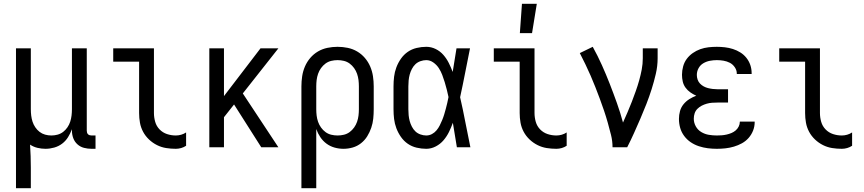

<svg xmlns="http://www.w3.org/2000/svg" viewBox="-20 -774 4540 1009"><path d="M64 215V-520H142V-200Q142 -183 144 -166.5Q146 -150 151 -134.5Q156 -119 165.5 -105Q175 -91 188 -81Q201 -71 217 -66.5Q233 -62 250 -62Q267 -62 283 -66.5Q299 -71 312 -81Q325 -91 334.5 -105Q344 -119 349 -134.5Q354 -150 356 -166.5Q358 -183 358 -200V-520H436V-87Q436 -82 437.5 -77Q439 -72 442.5 -68.5Q446 -65 451 -63.5Q456 -62 461 -62H482V8H461Q441 8 421.5 3Q402 -2 387 -15.5Q372 -29 365 -48Q358 -67 358 -87V-95Q350 -73 337.5 -53Q325 -33 306.5 -19Q288 -5 265 1.5Q242 8 219 8Q198 8 177 3Q156 -2 138 -14Q140 16 141 46.5Q142 77 142 107V215Z M904 8Q878 8 853 4Q828 0 805 -11.5Q782 -23 763 -41Q744 -59 732 -81.5Q720 -104 715.5 -129Q711 -154 711 -180V-450H575V-520H789V-180Q789 -157 795.5 -134Q802 -111 818.5 -94Q835 -77 857.5 -69.5Q880 -62 904 -62Q918 -62 932 -66Q946 -70 958 -78V-8Q946 0 932 4Q918 8 904 8Z M1080 0V-520H1157V-269L1349 -520H1443L1256 -283L1443 0H1353L1210 -225L1157 -158V0Z M1564 215V-320Q1564 -347 1568 -373.5Q1572 -400 1582.5 -424.5Q1593 -449 1610.5 -469.5Q1628 -490 1651 -503.5Q1674 -517 1700.5 -522.5Q1727 -528 1754 -528Q1781 -528 1807.5 -522.5Q1834 -517 1857 -503.5Q1880 -490 1897.5 -469.5Q1915 -449 1925.5 -424.5Q1936 -400 1940 -373.5Q1944 -347 1944 -320V-200Q1944 -175 1941.5 -150.5Q1939 -126 1931 -102.5Q1923 -79 1910 -58Q1897 -37 1877.5 -21.5Q1858 -6 1834 1Q1810 8 1785 8Q1761 8 1738 1.5Q1715 -5 1696 -19Q1677 -33 1663.5 -53Q1650 -73 1642 -96V215ZM1754 -62Q1771 -62 1787.5 -66Q1804 -70 1817.5 -80Q1831 -90 1841 -104Q1851 -118 1856.5 -134Q1862 -150 1864 -166.5Q1866 -183 1866 -200V-320Q1866 -337 1864 -353.5Q1862 -370 1856.5 -386Q1851 -402 1841 -416Q1831 -430 1817.5 -440Q1804 -450 1787.5 -454Q1771 -458 1754 -458Q1737 -458 1720.5 -454Q1704 -450 1690.5 -440Q1677 -430 1667 -416Q1657 -402 1651.5 -386Q1646 -370 1644 -353.5Q1642 -337 1642 -320V-200Q1642 -183 1644 -166.5Q1646 -150 1651.5 -134Q1657 -118 1667 -104Q1677 -90 1690.5 -80Q1704 -70 1720.5 -66Q1737 -62 1754 -62Z M2220 8Q2195 8 2169.5 2Q2144 -4 2123 -18.5Q2102 -33 2087 -54.5Q2072 -76 2063 -100Q2054 -124 2051 -149Q2048 -174 2048 -200V-320Q2048 -346 2051 -371Q2054 -396 2063 -420Q2072 -444 2087 -465.5Q2102 -487 2123 -501.5Q2144 -516 2169.5 -522Q2195 -528 2220 -528Q2246 -528 2269.5 -516.5Q2293 -505 2310 -485.5Q2327 -466 2338.5 -443Q2350 -420 2359 -396Q2364 -427 2369 -458Q2374 -489 2379 -520H2450Q2437 -456 2424.5 -391.5Q2412 -327 2398 -263Q2413 -198 2425.5 -132Q2438 -66 2452 0H2381Q2376 -32 2370.5 -64Q2365 -96 2360 -128V-129Q2351 -104 2339.5 -80.5Q2328 -57 2311 -37Q2294 -17 2270 -4.5Q2246 8 2220 8ZM2220 -62Q2236 -62 2250 -69.5Q2264 -77 2274 -89Q2284 -101 2291 -115Q2298 -129 2304 -143.5Q2310 -158 2314.5 -173Q2319 -188 2323 -203Q2327 -218 2330.5 -233Q2334 -248 2337 -264Q2333 -283 2328 -303Q2323 -323 2317 -342.5Q2311 -362 2304 -380.5Q2297 -399 2286 -416Q2275 -433 2257.5 -445.5Q2240 -458 2220 -458Q2205 -458 2189.5 -452.5Q2174 -447 2163 -436.5Q2152 -426 2144.5 -411.5Q2137 -397 2133 -382Q2129 -367 2127.5 -351.5Q2126 -336 2126 -320V-200Q2126 -184 2127.5 -168.5Q2129 -153 2133 -138Q2137 -123 2144.5 -108.5Q2152 -94 2163 -83.5Q2174 -73 2189.5 -67.5Q2205 -62 2220 -62Z M2904 8Q2878 8 2853 4Q2828 0 2805 -11.5Q2782 -23 2763 -41Q2744 -59 2732 -81.5Q2720 -104 2715.5 -129Q2711 -154 2711 -180V-450H2575V-520H2789V-180Q2789 -157 2795.5 -134Q2802 -111 2818.5 -94Q2835 -77 2857.5 -69.5Q2880 -62 2904 -62Q2918 -62 2932 -66Q2946 -70 2958 -78V-8Q2946 0 2932 4Q2918 8 2904 8ZM2712 -600 2723 -754H2801L2776 -600Z M3199 0Q3199 -33 3191 -65Q3183 -97 3174 -129Q3165 -161 3154.5 -192Q3144 -223 3132.5 -254Q3121 -285 3109 -315.5Q3097 -346 3084 -376Q3071 -406 3056.5 -436Q3042 -466 3027 -495L3095 -528Q3121 -481 3143 -432Q3165 -383 3184.5 -333Q3204 -283 3222 -232.5Q3240 -182 3254 -130Q3266 -157 3278 -184.5Q3290 -212 3300.5 -239.5Q3311 -267 3321 -295Q3331 -323 3339 -351.5Q3347 -380 3352.5 -409Q3358 -438 3358 -468V-520H3436V-468Q3436 -427 3426.5 -386Q3417 -345 3404.5 -305.5Q3392 -266 3377 -227.5Q3362 -189 3345.5 -151Q3329 -113 3312 -75Q3295 -37 3276 0Z M3747 8Q3723 8 3699.5 5Q3676 2 3653 -5.5Q3630 -13 3610 -26.5Q3590 -40 3575.5 -59.5Q3561 -79 3554.5 -102Q3548 -125 3548 -149Q3548 -170 3553.5 -190Q3559 -210 3572 -226Q3585 -242 3602.5 -253Q3620 -264 3639 -271Q3623 -278 3608 -288.5Q3593 -299 3582.5 -313.5Q3572 -328 3568 -345.5Q3564 -363 3564 -381Q3564 -403 3570 -425Q3576 -447 3589 -464.5Q3602 -482 3620.5 -495Q3639 -508 3660 -515.5Q3681 -523 3703 -525.5Q3725 -528 3747 -528Q3768 -528 3789.5 -525.5Q3811 -523 3831.5 -516.5Q3852 -510 3870.5 -498.5Q3889 -487 3902.5 -470Q3916 -453 3923 -432.5Q3930 -412 3930 -390V-385H3852V-388Q3852 -405 3841.5 -420.5Q3831 -436 3815.5 -444Q3800 -452 3782.5 -455Q3765 -458 3747 -458Q3729 -458 3710.5 -454.5Q3692 -451 3676 -441.5Q3660 -432 3651 -415.5Q3642 -399 3642 -380Q3642 -368 3646 -356Q3650 -344 3658.5 -335Q3667 -326 3678 -320Q3689 -314 3701 -311Q3713 -308 3725.5 -306.5Q3738 -305 3750 -305H3806V-235H3750Q3736 -235 3722 -234Q3708 -233 3694 -229Q3680 -225 3667.5 -218.5Q3655 -212 3645 -202Q3635 -192 3630.5 -178.5Q3626 -165 3626 -150Q3626 -129 3636.5 -110Q3647 -91 3665.5 -80Q3684 -69 3705 -65.5Q3726 -62 3747 -62Q3760 -62 3773 -63Q3786 -64 3799 -67Q3812 -70 3824 -75Q3836 -80 3846 -88.5Q3856 -97 3862 -109Q3868 -121 3868 -134V-135H3946V-132Q3946 -109 3937.5 -87.5Q3929 -66 3914 -49Q3899 -32 3879 -21Q3859 -10 3837 -3.5Q3815 3 3792.5 5.5Q3770 8 3747 8Z M4404 8Q4378 8 4353 4Q4328 0 4305 -11.5Q4282 -23 4263 -41Q4244 -59 4232 -81.5Q4220 -104 4215.5 -129Q4211 -154 4211 -180V-450H4075V-520H4289V-180Q4289 -157 4295.5 -134Q4302 -111 4318.5 -94Q4335 -77 4357.5 -69.5Q4380 -62 4404 -62Q4418 -62 4432 -66Q4446 -70 4458 -78V-8Q4446 0 4432 4Q4418 8 4404 8Z"/></svg>

Font: Iosevka Fixed
Style: Regular
Weight: 400
Monospace: yes
Designer: Belleve Invis
Foundry: Belleve Invis
Version: Version 33.2.4